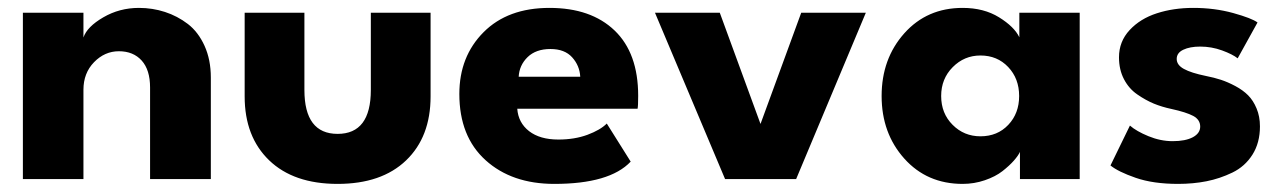

<svg xmlns="http://www.w3.org/2000/svg" viewBox="-20 -442 3170 474"><path d="M323 -422.5Q356.5 -422.5 387.2 -412.5Q418 -402.5 443.8 -382.8Q469.5 -363 485 -328.8Q500.5 -294.5 500.5 -250.5V0H350.5V-226Q350.5 -269.5 329.8 -292.5Q309 -315.5 273.5 -315.5Q238.5 -315.5 212.2 -288.5Q186 -261.5 186 -220.5V0H36.5V-410.5H186V-349.5Q195 -376 235 -399.2Q275 -422.5 323 -422.5Z M731.5 -220Q731.5 -111.5 813.5 -111.5Q895.5 -111.5 895.5 -220V-410.5H1043V-204Q1043 -104 982.5 -46Q922 12 813.5 12Q705 12 644.5 -46.2Q584 -104.5 584 -204V-410.5H731.5Z M1257 -173.5Q1259.5 -139 1286.2 -118.2Q1313 -97.5 1358.5 -97.5Q1398.5 -97.5 1430.2 -109.2Q1462 -121 1478 -137L1537 -43Q1485 12 1348.5 12Q1243.5 12 1178.8 -46.5Q1114 -105 1114 -210Q1114 -302.5 1173.8 -362.5Q1233.5 -422.5 1336.5 -422.5Q1439 -422.5 1497.2 -366.8Q1555.5 -311 1555.5 -205.5Q1555.5 -180 1554 -173.5ZM1412.5 -252.5Q1411 -280 1392.5 -300.5Q1374 -321 1339 -321Q1303 -321 1282.5 -301Q1262 -281 1260.5 -252.5Z M1597 -410.5H1757L1857.5 -136L1958 -410.5H2117.5L1945.5 0H1770Z M2498 0V-67Q2494 -58 2483 -45.5Q2472 -33 2454.8 -19.5Q2437.5 -6 2411.2 3Q2385 12 2356.5 12Q2268.5 12 2212.5 -50.5Q2156.5 -113 2156.5 -205Q2156.5 -297 2212.5 -359.8Q2268.5 -422.5 2356.5 -422.5Q2409 -422.5 2446.5 -399.2Q2484 -376 2496.5 -350V-410.5H2645.5V0ZM2303.5 -205Q2303.5 -162 2331.8 -133.8Q2360 -105.5 2400.5 -105.5Q2442.5 -105.5 2469.2 -133.8Q2496 -162 2496 -205Q2496 -248 2469 -276.5Q2442 -305 2400.5 -305Q2360.5 -305 2332 -276.2Q2303.5 -247.5 2303.5 -205Z M2926 -422.5Q2978.5 -422.5 3024.5 -409.8Q3070.5 -397 3084.5 -386.5L3035.5 -298Q3023 -308 2997 -317.5Q2971 -327 2943 -327Q2917.5 -327 2901.2 -319.2Q2885 -311.5 2885 -296.5Q2885 -281.5 2902.8 -271.8Q2920.5 -262 2957 -254.5Q2977.5 -250.5 2994.2 -245Q3011 -239.5 3029.8 -229.5Q3048.5 -219.5 3061.2 -206.8Q3074 -194 3082.2 -174.2Q3090.5 -154.5 3090.5 -130Q3090.5 -89.5 3072 -60.2Q3053.5 -31 3022.5 -16Q2991.5 -1 2958.5 5.5Q2925.5 12 2888.5 12Q2827 12 2783.8 -3Q2740.5 -18 2721.5 -33.5L2769.5 -132Q2785.5 -118 2815.2 -105.8Q2845 -93.5 2875 -93.5Q2906.5 -93.5 2924.8 -103.2Q2943 -113 2943 -129.5Q2943 -146.5 2925.8 -155.8Q2908.5 -165 2872 -173Q2848.5 -178 2828.5 -186.2Q2808.5 -194.5 2787.8 -208.8Q2767 -223 2754.8 -246.5Q2742.5 -270 2742.5 -300.5Q2742.5 -339.5 2768.8 -367.8Q2795 -396 2836 -409.2Q2877 -422.5 2926 -422.5Z"/></svg>

Font: League Spartan
Style: Bold
Weight: 700
Foundry: The League of Moveable Type
Version: Version 2.002